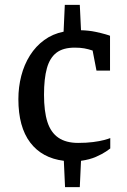

<svg xmlns="http://www.w3.org/2000/svg" viewBox="-20 -725 524 794"><path d="M249 49 244 -60Q154 -71 105 -135.5Q56 -200 56 -315Q56 -365 68 -411.5Q80 -458 104 -496Q128 -534 163 -559.5Q198 -585 243 -594L248 -705H310L315 -600Q348 -599 374 -593.5Q400 -588 417 -583Q434 -578 435 -577V-433H379L363 -516Q345 -522 328.5 -525Q312 -528 289 -528Q241 -528 213.5 -507Q186 -486 174 -443Q162 -400 162 -333Q162 -265 176 -221Q190 -177 221.5 -155.5Q253 -134 303 -134Q337 -134 364.5 -137.5Q392 -141 410.5 -146Q429 -151 436 -154V-111Q434 -109 418.5 -98.5Q403 -88 377 -76.5Q351 -65 315 -60L310 49Z"/></svg>

Font: Faustina Medium
Style: Regular
Weight: 500
Designer: Alfonso Garcia
Foundry: http://www.omnibus-type.com
Version: Version 1.200